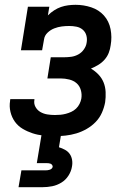

<svg xmlns="http://www.w3.org/2000/svg" viewBox="-20 -558 540 798"><path d="M208 8Q184 8 160.5 5.5Q137 3 115.5 -4Q94 -11 74.5 -22.5Q55 -34 42 -52Q29 -70 23.5 -93Q18 -116 22 -139Q22 -141 22 -142.5Q22 -144 23 -146H123Q123 -145 123 -144.5Q123 -144 123 -143Q120 -127 127.5 -113.5Q135 -100 148 -92.5Q161 -85 176.5 -82.5Q192 -80 208 -80Q220 -80 231 -81Q242 -82 253.5 -85Q265 -88 276 -93Q287 -98 296 -106.5Q305 -115 310.5 -126Q316 -137 318 -148Q321 -166 316 -183.5Q311 -201 298.5 -212Q286 -223 268 -227.5Q250 -232 232 -232H177L191 -320H247Q261 -320 276 -322Q291 -324 305 -331.5Q319 -339 328.5 -352.5Q338 -366 340 -380Q343 -396 339 -410.5Q335 -425 324 -434.5Q313 -444 298 -447Q283 -450 268 -450Q252 -450 236.5 -448Q221 -446 205.5 -440Q190 -434 177.5 -422Q165 -410 163 -394L155 -349H67L96 -530H185L179 -494Q191 -506 205 -515Q219 -524 233.5 -529Q248 -534 263.5 -536Q279 -538 294 -538Q328 -538 359.5 -527.5Q391 -517 412 -493.5Q433 -470 439.5 -437Q446 -404 440 -370Q438 -354 432 -338.5Q426 -323 414.5 -310Q403 -297 388 -288Q373 -279 358 -273Q375 -263 389 -248.5Q403 -234 410.5 -215.5Q418 -197 419 -175.5Q420 -154 417 -133Q413 -111 403.5 -89.5Q394 -68 377.5 -51Q361 -34 340 -22Q319 -10 297 -3.5Q275 3 252.5 5.5Q230 8 208 8ZM57 220 69 150H169Q173 150 177.5 149.5Q182 149 186.5 147.5Q191 146 194.5 143Q198 140 199 135Q199 131 196.5 127.5Q194 124 190.5 122.5Q187 121 182.5 120.5Q178 120 174 120H133L153 0H234L225 54Q238 58 250 64.5Q262 71 269.5 81.5Q277 92 279.5 106Q282 120 279 135Q276 154 264.5 172Q253 190 235 201Q217 212 197 216Q177 220 157 220Z"/></svg>

Font: Iosevka Slab Semibold
Style: Italic
Weight: 600
Italic angle: -9°
Monospace: yes
Designer: Belleve Invis
Foundry: Belleve Invis
Version: Version 11.1.1; ttfautohint (v1.8.3)